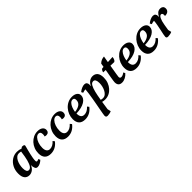

<svg xmlns="http://www.w3.org/2000/svg" viewBox="284 -1936 3561 3561"><g transform="rotate(-45 2064.5 -155.5)"><path d="M155 12Q95 12 60.5 -29.5Q26 -71 26 -157Q26 -244 62 -313Q98 -382 159 -422Q220 -462 294 -462Q322 -462 347 -457Q372 -452 393 -441L428 -462Q453 -462 469.5 -457Q486 -452 486 -434Q486 -429 479 -403.5Q472 -378 462 -339.5Q452 -301 442 -258Q432 -215 425 -173.5Q418 -132 418 -101Q418 -72 439 -72Q457 -72 480 -86L498 -50Q473 -24 438 -6Q403 12 370 12Q325 12 315 -34Q303 -59 307 -96H303Q278 -42 238.5 -15Q199 12 155 12ZM155 -169Q155 -118 169 -90.5Q183 -63 214 -63Q246 -63 271.5 -97.5Q297 -132 317.5 -208Q338 -284 354 -409Q343 -412 330 -414Q317 -416 302 -416Q266 -416 238.5 -393.5Q211 -371 192.5 -334.5Q174 -298 164.5 -254.5Q155 -211 155 -169Z M718 12Q639 12 597.5 -31Q556 -74 556 -157Q556 -219 577.5 -274.5Q599 -330 637.5 -372Q676 -414 726.5 -438Q777 -462 834 -462Q897 -462 934 -435Q971 -408 971 -362Q971 -330 952 -310.5Q933 -291 901 -291Q884 -291 860 -298Q868 -323 868 -349Q868 -417 817 -417Q780 -417 749 -384Q718 -351 699 -297Q680 -243 680 -179Q680 -122 703 -92Q726 -62 767 -62Q840 -62 905 -135L932 -101Q846 12 718 12Z M1168 12Q1089 12 1047.5 -31Q1006 -74 1006 -157Q1006 -219 1027.5 -274.5Q1049 -330 1087.5 -372Q1126 -414 1176.5 -438Q1227 -462 1284 -462Q1347 -462 1384 -435Q1421 -408 1421 -362Q1421 -330 1402 -310.5Q1383 -291 1351 -291Q1334 -291 1310 -298Q1318 -323 1318 -349Q1318 -417 1267 -417Q1230 -417 1199 -384Q1168 -351 1149 -297Q1130 -243 1130 -179Q1130 -122 1153 -92Q1176 -62 1217 -62Q1290 -62 1355 -135L1382 -101Q1296 12 1168 12Z M1620 12Q1537 12 1496 -31.5Q1455 -75 1455 -155Q1455 -215 1476.5 -270Q1498 -325 1536.5 -368.5Q1575 -412 1626 -437Q1677 -462 1736 -462Q1801 -462 1840 -434Q1879 -406 1879 -360Q1879 -284 1800.5 -235.5Q1722 -187 1579 -182Q1579 -179 1579 -175Q1579 -120 1601.5 -91Q1624 -62 1668 -62Q1743 -62 1808 -135L1835 -101Q1746 12 1620 12ZM1709 -417Q1676 -417 1649.5 -389Q1623 -361 1605.5 -316.5Q1588 -272 1581 -222Q1657 -229 1706 -263Q1755 -297 1755 -362Q1755 -417 1709 -417Z M1962 258Q1935 258 1926 246.5Q1917 235 1917 216Q1917 206 1923 169.5Q1929 133 1939 80Q1949 27 1960.5 -35Q1972 -97 1983 -161Q1994 -225 2002 -282Q2010 -339 2013 -382Q1996 -381 1977.5 -377Q1959 -373 1939 -366L1921 -401Q1954 -429 1992.5 -445.5Q2031 -462 2061 -462Q2095 -462 2111.5 -442.5Q2128 -423 2128 -395Q2128 -385 2127.5 -375Q2127 -365 2125 -355H2129Q2153 -408 2192.5 -435Q2232 -462 2277 -462Q2339 -462 2374 -421Q2409 -380 2409 -294Q2409 -229 2388 -173.5Q2367 -118 2330 -76Q2293 -34 2244.5 -11Q2196 12 2140 12Q2121 12 2103 9.5Q2085 7 2068 2Q2062 42 2056 84Q2050 126 2043 170L2058 236Q2037 247 2009 252.5Q1981 258 1962 258ZM2220 -387Q2181 -387 2155.5 -343.5Q2130 -300 2111 -223Q2092 -146 2076 -44Q2087 -39 2100.5 -37Q2114 -35 2129 -35Q2166 -35 2194 -57.5Q2222 -80 2241.5 -116.5Q2261 -153 2271 -196Q2281 -239 2281 -281Q2281 -332 2266.5 -359.5Q2252 -387 2220 -387Z M2586 12Q2488 12 2488 -90Q2488 -101 2492 -129Q2496 -157 2505.5 -214Q2515 -271 2533 -369L2469 -371Q2472 -394 2483.5 -412.5Q2495 -431 2508 -436L2545 -438Q2548 -456 2551.5 -474.5Q2555 -493 2558 -513Q2587 -540 2616.5 -553Q2646 -566 2687 -569Q2675 -499 2665 -444L2793 -451Q2793 -436 2787.5 -416.5Q2782 -397 2771.5 -381Q2761 -365 2746 -361L2651 -364Q2629 -236 2619.5 -176.5Q2610 -117 2610 -109Q2610 -71 2646 -71Q2686 -71 2730 -107L2749 -72Q2718 -34 2673.5 -11Q2629 12 2586 12Z M2968 12Q2885 12 2844 -31.5Q2803 -75 2803 -155Q2803 -215 2824.5 -270Q2846 -325 2884.5 -368.5Q2923 -412 2974 -437Q3025 -462 3084 -462Q3149 -462 3188 -434Q3227 -406 3227 -360Q3227 -284 3148.5 -235.5Q3070 -187 2927 -182Q2927 -179 2927 -175Q2927 -120 2949.5 -91Q2972 -62 3016 -62Q3091 -62 3156 -135L3183 -101Q3094 12 2968 12ZM3057 -417Q3024 -417 2997.5 -389Q2971 -361 2953.5 -316.5Q2936 -272 2929 -222Q3005 -229 3054 -263Q3103 -297 3103 -362Q3103 -417 3057 -417Z M3419 12Q3336 12 3295 -31.5Q3254 -75 3254 -155Q3254 -215 3275.5 -270Q3297 -325 3335.5 -368.5Q3374 -412 3425 -437Q3476 -462 3535 -462Q3600 -462 3639 -434Q3678 -406 3678 -360Q3678 -284 3599.5 -235.5Q3521 -187 3378 -182Q3378 -179 3378 -175Q3378 -120 3400.5 -91Q3423 -62 3467 -62Q3542 -62 3607 -135L3634 -101Q3545 12 3419 12ZM3508 -417Q3475 -417 3448.5 -389Q3422 -361 3404.5 -316.5Q3387 -272 3380 -222Q3456 -229 3505 -263Q3554 -297 3554 -362Q3554 -417 3508 -417Z M3791 12Q3767 12 3758 2.5Q3749 -7 3749 -23Q3749 -41 3757.5 -81.5Q3766 -122 3777.5 -174.5Q3789 -227 3799 -281.5Q3809 -336 3812 -382Q3796 -381 3777 -377Q3758 -373 3738 -366L3720 -401Q3753 -429 3791.5 -445.5Q3830 -462 3859 -462Q3894 -462 3910.5 -442.5Q3927 -423 3927 -395Q3927 -389 3927 -382.5Q3927 -376 3926 -369H3930Q3949 -413 3979.5 -437.5Q4010 -462 4053 -462Q4085 -462 4107 -443.5Q4129 -425 4129 -387Q4129 -348 4101 -323.5Q4073 -299 4018 -300Q4020 -307 4020.5 -313.5Q4021 -320 4021 -326Q4021 -348 4012.5 -361Q4004 -374 3987 -374Q3956 -374 3933 -325Q3910 -276 3896 -193L3877 -76L3892 -10Q3871 1 3842.5 6.5Q3814 12 3791 12Z"/></g></svg>

Font: Petrona
Style: Bold Italic
Weight: 700
Italic angle: -9°
Designer: Ringo R. Seeber
Foundry: Ringo R. Seeber
Version: Version 2.001; ttfautohint (v1.8.3)